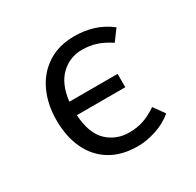

<svg xmlns="http://www.w3.org/2000/svg" viewBox="-127 -694 869 850"><g transform="rotate(-30 307.5 -269.5)"><path d="M348.2 -551.3Q399.5 -551.3 444.9 -536.9Q490.3 -522.6 529.7 -491.8L488.7 -436.4Q452.3 -460.5 419 -471.3Q385.6 -482.1 347.2 -482.1Q284.6 -482.1 239.5 -439.5Q194.4 -396.9 184.1 -310.8H430.8V-242.6H183.1Q189.2 -146.7 235.1 -103.3Q281 -60 347.2 -60Q387.2 -60 420.8 -71.5Q454.4 -83.1 489.7 -107.2L529.7 -51.8Q492.3 -20 442.8 -4.1Q393.3 11.8 349.7 11.8Q267.7 11.8 210.8 -22.8Q153.8 -57.4 123.8 -120.3Q93.8 -183.1 93.8 -267.7Q93.8 -348.7 123.6 -412.8Q153.3 -476.9 210.3 -514.1Q267.2 -551.3 348.2 -551.3Z"/></g></svg>

Font: FiraCode Nerd Font
Style: Regular
Weight: 400
Designer: Carrois Corporate, Edenspiekermann AG, Nikita Prokopov
Foundry: Carrois Corporate, Edenspiekermann AG, Nikita Prokopov
Version: Version 6.002;Nerd Fonts 3.4.0